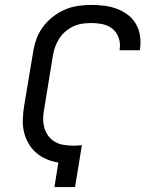

<svg xmlns="http://www.w3.org/2000/svg" viewBox="-20 -763 640 783"><path d="M202 0 218 -100Q193 -104 169.5 -114Q146 -124 127.5 -140Q109 -156 96.5 -177.5Q84 -199 78 -224Q72 -249 73 -275.5Q74 -302 78 -329L115 -550Q119 -577 128.5 -603.5Q138 -630 155 -653Q172 -676 195.5 -694.5Q219 -713 245 -724Q271 -735 298.5 -739Q326 -743 352 -743Q380 -743 406.5 -739.5Q433 -736 457 -727Q481 -718 501.5 -702.5Q522 -687 534.5 -665Q547 -643 551 -616.5Q555 -590 551 -563Q551 -561 550.5 -560Q550 -559 550 -558H467Q467 -559 467.5 -559.5Q468 -560 468 -561Q472 -585 464.5 -607.5Q457 -630 440 -644.5Q423 -659 400 -664Q377 -669 352 -669Q334 -669 316 -666.5Q298 -664 280.5 -656Q263 -648 248 -635.5Q233 -623 222.5 -607Q212 -591 205.5 -573.5Q199 -556 196 -538L160 -317Q156 -297 156 -277.5Q156 -258 161.5 -240Q167 -222 178 -207.5Q189 -193 205 -184Q221 -175 240.5 -172Q260 -169 279 -169Q288 -169 296.5 -169.5Q305 -170 314 -171L286 0Z"/></svg>

Font: Iosevka SS04 Extended Oblique
Style: Regular
Weight: 400
Width: 7
Italic angle: -9°
Monospace: yes
Designer: Belleve Invis
Foundry: Belleve Invis
Version: Version 19.0.0; ttfautohint (v1.8.4)